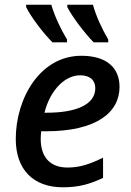

<svg xmlns="http://www.w3.org/2000/svg" viewBox="-20 -786 556 816"><path d="M378 -606H440V-618C413 -664 388 -718 375 -766H266V-756C288 -713 340 -645 378 -606ZM203 -606H265V-618C237 -664 212 -718 198 -766H91V-756C112 -713 164 -645 203 -606ZM247 10C318 10 365 -5 418 -30V-116C361 -88 319 -74 267 -74C191 -74 153 -120 153 -196C153 -205 154 -217 155 -228H174C392 -228 488 -309 488 -417C488 -498 433 -549 326 -549C150 -549 47 -368 47 -195C47 -65 122 10 247 10ZM180 -307H169C194 -406 258 -466 320 -466C364 -466 385 -444 385 -411C385 -339 298 -307 180 -307Z"/></svg>

Font: Noto Sans Medium
Style: Italic
Weight: 500
Italic angle: -12°
Designer: Monotype Design Team
Foundry: Monotype Imaging Inc.
Version: Version 2.013